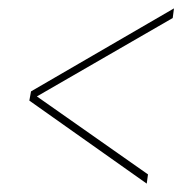

<svg xmlns="http://www.w3.org/2000/svg" viewBox="-20 -519 450 458"><path d="M330 -81 50 -279 54 -301 395 -499 392 -476 68 -289 333 -103Z"/></svg>

Font: Georama Thin
Style: Italic
Weight: 100
Italic angle: -9°
Designer: Jean-Baptiste Levee
Foundry: Production Type
Version: Version 1.000